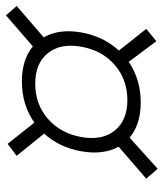

<svg xmlns="http://www.w3.org/2000/svg" viewBox="26 -655 539 631"><g transform="rotate(-90 295.5 -339.5)"><path d="M274.4 -146.5Q202.1 -146.5 158.7 -183.1L56.2 -90.8L23.9 -128.4L128.9 -219.2Q101.1 -269.5 113.8 -341.8Q126.5 -414.1 171.9 -463.9L99.1 -554.2L138.2 -584L208 -496.1Q266.6 -537.1 343.3 -537.1Q415 -537.1 458.5 -501L560.5 -589.4L591.3 -554.2L488.3 -465.3Q517.1 -415 504.4 -341.8Q491.2 -268.6 444.8 -218.3L516.1 -128.4L475.6 -95.2L407.7 -186Q349.6 -146.5 274.4 -146.5ZM282.2 -190.4Q349.6 -190.4 397.5 -231.9Q445.3 -273.4 457.5 -341.8Q469.7 -410.2 436.3 -451.7Q402.8 -493.2 335.9 -493.2Q268.6 -493.2 220.7 -451.7Q172.9 -410.2 160.6 -341.8Q148.4 -273.4 181.9 -231.9Q215.3 -190.4 282.2 -190.4Z"/></g></svg>

Font: Cascadia Mono ExtraLight
Style: Italic
Weight: 200
Italic angle: -10°
Monospace: yes
Designer: Aaron Bell
Foundry: Saja Typeworks
Version: Version 2404.023; ttfautohint (v1.8.4)